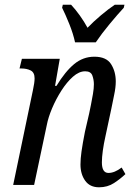

<svg xmlns="http://www.w3.org/2000/svg" viewBox="-20 -786 568 816"><path d="M401 10Q362 10 342 -18Q322 -46 322 -87Q322 -111 326.5 -143Q331 -175 341 -226L359 -304Q362 -318 366.5 -340.5Q371 -363 375 -386.5Q379 -410 379 -428Q379 -447 372.5 -465Q366 -483 342 -483Q316 -483 290 -460Q264 -437 241 -401Q218 -365 201.5 -326Q185 -287 179 -255L125 0H36L120 -403Q127 -435 127 -453Q127 -478 110.5 -486.5Q94 -495 70 -495H63L73 -536H234L214 -421H220Q257 -482 295 -513.5Q333 -545 381 -545Q432 -545 452 -513.5Q472 -482 472 -440Q472 -414 465 -382Q458 -350 453 -323L428 -206Q421 -175 417 -146Q413 -117 413 -96Q413 -51 441 -51Q467 -51 497 -74L513 -46Q492 -26 464.5 -8Q437 10 401 10ZM299 -606Q291 -643 274.5 -684Q258 -725 244 -753L247 -766H282Q300 -747 319 -720.5Q338 -694 352 -668Q377 -694 409 -721Q441 -748 468 -766H509L506 -753Q480 -725 446 -684Q412 -643 387 -606Z"/></svg>

Font: Noto Serif Condensed
Style: Italic
Weight: 400
Width: 3
Italic angle: -12°
Designer: Monotype Design Team
Foundry: Monotype Imaging Inc.
Version: Version 2.014; ttfautohint (v1.8.4.7-5d5b)